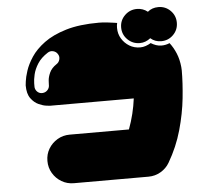

<svg xmlns="http://www.w3.org/2000/svg" viewBox="-59 -757 1117 1020"><g transform="rotate(-5 500.0 -246.5)"><path d="M822 -693Q860 -693 886.5 -666.5Q913 -640 913 -602Q913 -564 886.5 -537.5Q860 -511 822 -511Q789 -511 765 -532Q739 -511 708 -511Q670 -511 643 -537.5Q616 -564 616 -602Q616 -640 643 -666.5Q670 -693 708 -693Q740 -693 765 -673Q788 -693 822 -693ZM865 -497Q885 -471 898.5 -438.5Q912 -406 916 -365Q916 -360 916.5 -356Q917 -352 917 -347Q917 -281 908.5 -199.5Q900 -118 875.5 -31Q851 56 804 136Q787 165 757 182.5Q727 200 692 200H294Q258 200 228.5 182.5Q199 165 181.5 135.5Q164 106 164 70Q164 34 181.5 5Q199 -24 228.5 -41.5Q258 -59 294 -59Q453 -59 531.5 -59Q610 -59 610 -59Q625 -99 635 -140Q645 -181 650 -221Q650 -221 627 -221Q604 -221 569 -221Q534 -221 500 -221Q411 -221 344 -221Q277 -221 240 -221Q203 -221 203 -221Q203 -221 185 -223Q167 -225 143.5 -235.5Q120 -246 102 -270.5Q84 -295 84 -340Q84 -340 86.5 -361.5Q89 -383 100 -417Q111 -451 136 -489Q161 -527 207 -561Q253 -595 324.5 -616.5Q396 -638 500 -638Q520 -638 543 -635.5Q566 -633 581.5 -630.5Q597 -628 597 -628Q594 -616 594 -602Q594 -570 609.5 -544.5Q625 -519 650.5 -503.5Q676 -488 708 -488Q723 -488 737.5 -493Q752 -498 765 -506Q778 -498 792 -493Q806 -488 822 -488Q844 -488 865 -497ZM257 -438Q270 -446 274 -462Q278 -478 269 -491Q261 -504 245.5 -508Q230 -512 216 -503Q180 -480 161.5 -451Q143 -422 136.5 -394Q130 -366 130 -347Q130 -328 130 -326Q132 -310 144 -300Q156 -290 172 -292Q188 -294 198 -306Q208 -318 207 -334Q207 -336 208 -354.5Q209 -373 219.5 -396.5Q230 -420 257 -438Z"/></g></svg>

Font: Nikukyu
Style: Regular
Weight: 400
Version: Version 1.00